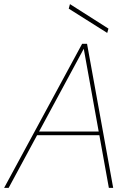

<svg xmlns="http://www.w3.org/2000/svg" viewBox="-28 -913 649 933"><path d="M-8 0 371 -700H395L522 0H501L379 -676L14 0ZM136 -256 149 -274H465L470 -256ZM493 -753 306 -871 312 -893 499 -774Z"/></svg>

Font: DM Sans 18pt Thin
Style: Italic
Weight: 250
Italic angle: -10°
Designer: Colophon Foundry, Jonny Pinhorn
Foundry: Colophon Foundry
Version: Version 4.004;gftools[0.9.30]